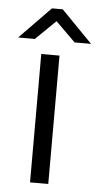

<svg xmlns="http://www.w3.org/2000/svg" viewBox="-90 -713 386 745"><g transform="rotate(5 103.0 -340.0)"><path d="M56 -500V0H127V-500ZM-39 -556H26L104 -632L181 -556H245L124 -680H82Z"/></g></svg>

Font: LT Wave Alt Light
Style: Regular
Weight: 300
Designer: Daniel Lyons
Version: Version 2.5 (Glyphs App)